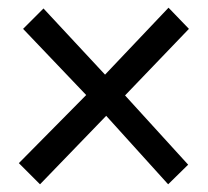

<svg xmlns="http://www.w3.org/2000/svg" viewBox="-20 -479 541 499"><path d="M256 -178 417 0 469 -51 305 -231 471 -404 418 -459 253 -285 93 -457 40 -404 204 -232 29 -55 84 0 256 -178Z"/></svg>

Font: Tajawal Medium
Style: Regular
Weight: 500
Designer: Boutros Fonts
Foundry: Created by Boutros International 2017
Version: Version 1.700